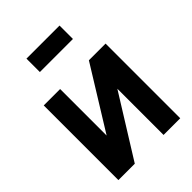

<svg xmlns="http://www.w3.org/2000/svg" viewBox="-209 -812 911 911"><g transform="rotate(-45 246.0 -357.0)"><path d="M360 -715H138V-625H360ZM149 -500H39V1H149L342 -309V1H454V-500H342L149 -188Z"/></g></svg>

Font: Advent Pro Expanded
Style: Bold
Weight: 700
Width: 7
Designer: VivaRado, Andreas Kalpakidis
Foundry: VivaRado, Andreas Kalpakidis
Version: Version 3.000